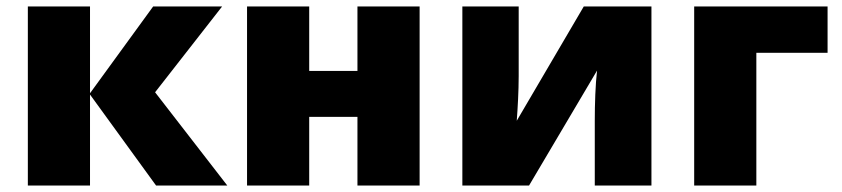

<svg xmlns="http://www.w3.org/2000/svg" viewBox="-20 -573 2600 593"><path d="M453 -553 258 -285V-553H66V0H258V-281L462 0H682L459 -288L666 -553Z M935 -553H743V0H935V-212H1084V0H1276V-553H1084V-354H935Z M1582 -553H1408V0H1614L1824 -355C1819 -312 1817 -252 1817 -200V0H1992V-553H1783L1576 -200C1579 -240 1582 -292 1582 -338Z M2536 -553H2124V0H2316V-410H2536Z"/></svg>

Font: Noto Sans UI Black
Style: Regular
Weight: 900
Designer: Monotype Design Team
Foundry: Monotype Imaging Inc.
Version: Version 1.901